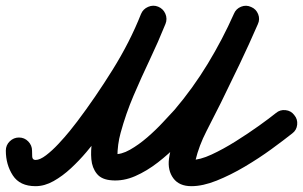

<svg xmlns="http://www.w3.org/2000/svg" viewBox="-65 -594 1040 659"><path d="M0 -122Q19 -122 32 -108.5Q45 -95 45 -77Q45 -69 45.5 -57Q46 -45 57 -45Q72 -45 93 -61Q114 -77 135.5 -100Q157 -123 174.5 -144.5Q192 -166 200 -177Q262 -259 321.5 -354.5Q381 -450 419 -546Q426 -563 443.5 -570.5Q461 -578 478 -571Q495 -564 502.5 -546.5Q510 -529 503 -512Q462 -411 399.5 -310.5Q337 -210 272 -123Q256 -101 231.5 -72Q207 -43 178.5 -16.5Q150 10 119 27.5Q88 45 57 45Q3 45 -21 8Q-45 -29 -45 -77Q-45 -96 -31.5 -109Q-18 -122 0 -122ZM478 -571Q495 -564 502.5 -547Q510 -530 503 -512Q478 -450 449 -389Q420 -328 393.5 -266Q367 -204 349 -138Q338 -98 338 -56Q338 -56 336 -58.5Q334 -61 332 -63Q330 -63 327 -64Q324 -65 325 -65Q325 -65 326 -65Q326 -65 326 -65Q351 -63 381 -80Q411 -97 440.5 -122.5Q470 -148 494.5 -174.5Q519 -201 534 -217Q597 -291 648 -375Q699 -459 738 -547Q738 -547 738 -547Q738 -547 738 -547Q745 -564 762.5 -571Q780 -578 797 -570Q814 -563 821 -545.5Q828 -528 820 -511Q778 -416 724 -327Q670 -238 602 -159Q579 -132 547 -99Q515 -66 477 -36.5Q439 -7 399 10.5Q359 28 319 25Q319 25 319 25Q320 25 320 25Q284 23 267.5 2.5Q251 -18 248.5 -47.5Q246 -77 251 -108Q256 -139 262 -162Q280 -229 307.5 -292.5Q335 -356 364.5 -418.5Q394 -481 419 -546Q426 -563 443.5 -570.5Q461 -578 478 -571ZM738 -547Q745 -564 762.5 -571Q780 -578 797 -570Q814 -563 821 -545.5Q828 -528 820 -511Q790 -442 758 -375Q726 -308 693 -241Q670 -195 644 -144.5Q618 -94 606 -44Q602 -27 598 -29Q594 -31 592 -38Q590 -45 592 -45Q621 -45 661 -63.5Q701 -82 744 -109Q787 -136 824 -162.5Q861 -189 882 -206Q882 -206 882 -206Q882 -206 882 -206Q896 -218 915 -216Q934 -214 945 -199Q957 -185 955 -166Q953 -147 938 -136Q909 -113 866.5 -82Q824 -51 775 -22Q726 7 678.5 26Q631 45 592 45Q550 45 530 18Q510 -9 515 -49Q522 -101 549.5 -155Q577 -209 600 -255Q635 -328 670 -400.5Q705 -473 738 -547Q738 -547 738 -547Q738 -547 738 -547Z"/></svg>

Font: FRB American Cursive Black
Style: Bold Italic
Weight: 900
Italic angle: -25°
Version: Version 2.0;Modular Font Editor K font №1